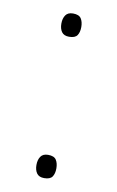

<svg xmlns="http://www.w3.org/2000/svg" viewBox="-69 -576 383 626"><g transform="rotate(10 123.0 -263.5)"><path d="M122 -459Q105 -459 97.5 -469.5Q90 -480 90 -497Q90 -514 97.5 -525Q105 -536 122 -536Q142 -536 149 -525Q156 -514 156 -497Q156 -480 149 -469.5Q142 -459 122 -459ZM122 9Q105 9 97.5 -1.5Q90 -12 90 -29Q90 -46 97.5 -57Q105 -68 122 -68Q142 -68 149 -57Q156 -46 156 -29Q156 -12 149 -1.5Q142 9 122 9Z"/></g></svg>

Font: Noto Sans Bengali UI ExtraLight
Style: Regular
Weight: 200
Designer: Jelle Bosma - Monotype Design Team
Foundry: Monotype Imaging Inc.
Version: Version 2.003; ttfautohint (v1.8.4.7-5d5b)